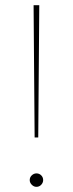

<svg xmlns="http://www.w3.org/2000/svg" viewBox="-20 -720 282 743"><path d="M114 -188 110 -700H132L128 -188ZM121 3Q111 3 103 -5Q95 -13 95 -23Q95 -34 103 -41.5Q111 -49 121 -49Q132 -49 139.5 -41.5Q147 -34 147 -23Q147 -13 139.5 -5Q132 3 121 3Z"/></svg>

Font: Montserrat Alternates Thin
Style: Regular
Weight: 100
Designer: Julieta Ulanovsky
Foundry: Julieta Ulanovsky
Version: Version 9.000